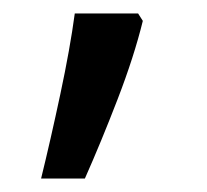

<svg xmlns="http://www.w3.org/2000/svg" viewBox="-20 -136 308 285"><path d="M192 -105Q179 -52 154.5 11.5Q130 75 106 129H41Q55 72 69.5 4Q84 -64 91 -116H185Z"/></svg>

Font: Noto Sans Indic Siyaq Numbers
Style: Regular
Weight: 400
Designer: Monotype Design Team
Foundry: Monotype Imaging Inc.
Version: Version 2.002; ttfautohint (v1.8.4.7-5d5b)